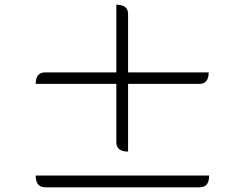

<svg xmlns="http://www.w3.org/2000/svg" viewBox="-20 -820 1040 817"><path d="M525 -463V-175Q475 -175 475 -215V-463H132Q132 -512 172 -512H475V-800Q525 -800 525 -760V-512H868Q868 -463 828 -463ZM870 -73Q870 -23 830 -23H172Q132 -23 132 -73H870Z"/></svg>

Font: Swei Half Moon CJK SC
Style: Light
Weight: 300
Version: Version 2.071